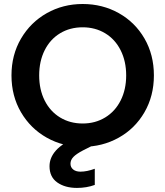

<svg xmlns="http://www.w3.org/2000/svg" viewBox="-20 -727 827 960"><path d="M37.4 -350Q37.4 -452.5 85.1 -534Q132.9 -615.5 214.1 -661.3Q295.4 -707 393.4 -707Q492.4 -707 574 -661.3Q655.5 -615.5 702.5 -534.3Q749.5 -453 749.5 -350Q749.5 -247 702.2 -165.5Q655 -84 573.4 -38.5Q491.9 7 393.4 7Q295.4 7 214.1 -38.5Q132.9 -84 85.1 -165.5Q37.4 -247 37.4 -350ZM610.9 -350Q610.9 -420.8 583.2 -475.7Q555.6 -530.6 505.9 -560.6Q456.3 -590.5 393.4 -590.5Q330 -590.5 280.4 -560.6Q230.8 -530.6 203.3 -475.7Q175.9 -420.8 175.9 -350Q175.9 -279.2 203.3 -224.5Q230.8 -169.9 280.4 -139.7Q330 -109.5 393.4 -109.5Q456.3 -109.5 505.9 -139.7Q555.6 -169.9 583.2 -224.5Q610.9 -279.2 610.9 -350ZM227.6 104Q227.6 61.4 259.9 25.1Q292.2 -11.2 370.9 -45.7L413.4 -64.7L444.9 0L396 24.5Q361.5 42.5 347 57.7Q332.4 73 332.4 91.5Q332.4 109.4 345.9 120.4Q359.4 131.3 382.3 131.3Q414.4 131.3 453.9 116.8V197.6Q412.8 212.6 364.8 212.6Q305.2 212.6 266.4 185.3Q227.6 158 227.6 104Z"/></svg>

Font: AF Albert Sans Medium
Style: Regular
Weight: 500
Designer: Andreas Rasmussen
Foundry: a.Foundry
Version: Version 1.300;Glyphs 3.2 (3231)